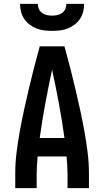

<svg xmlns="http://www.w3.org/2000/svg" viewBox="-20 -975 540 995"><path d="M59 0V-74Q59 -130 66 -186Q73 -242 83 -297Q93 -352 105 -407Q117 -462 130 -517Q143 -572 157 -626.5Q171 -681 186 -735H314Q329 -681 343 -626.5Q357 -572 370 -517Q383 -462 395 -407Q407 -352 417 -297Q427 -242 434 -186Q441 -130 441 -74V0H330V-74Q330 -96 328.5 -118.5Q327 -141 325 -164H175Q173 -141 171.5 -118.5Q170 -96 170 -74V0ZM186 -260H314Q302 -349 285.5 -437.5Q269 -526 250 -614Q231 -526 214.5 -437.5Q198 -349 186 -260ZM250 -815Q229 -815 208.5 -817.5Q188 -820 169 -827.5Q150 -835 133.5 -847.5Q117 -860 105.5 -877Q94 -894 89 -914Q84 -934 84 -955H176Q176 -941 181.5 -928.5Q187 -916 198 -908Q209 -900 222.5 -897Q236 -894 250 -894Q264 -894 277.5 -897Q291 -900 302 -908Q313 -916 318.5 -928.5Q324 -941 324 -955H416Q416 -934 411 -914Q406 -894 394.5 -877Q383 -860 366.5 -847.5Q350 -835 331 -827.5Q312 -820 291.5 -817.5Q271 -815 250 -815Z"/></svg>

Font: Iosevka Term Curly
Style: Bold
Weight: 700
Designer: Belleve Invis
Foundry: Belleve Invis
Version: Version 32.3.0